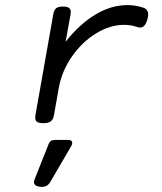

<svg xmlns="http://www.w3.org/2000/svg" viewBox="-20 -482 640 759"><path d="M546.4 -451.7Q565.9 -444.8 565.9 -424.8Q565.9 -417.5 562.5 -404.8Q553.7 -373 533.7 -373Q528.3 -373 522.9 -375Q497.6 -383.8 470.7 -383.8Q414.6 -383.8 359.1 -349.6Q303.7 -315.4 263.7 -257.6Q223.6 -199.7 211.9 -131.8L193.4 -26.9Q190.4 -9.8 180.9 -2.4Q171.4 4.9 151.9 4.9H150.9Q133.8 4.9 126.5 -0.2Q119.1 -5.4 119.1 -17.1Q119.1 -19 120.1 -26.9L190.4 -424.3Q193.4 -441.9 201.4 -449Q209.5 -456.1 228.5 -456.1H229.5Q245.6 -456.1 252.7 -450.9Q259.8 -445.8 259.8 -434.6Q259.8 -432.1 258.8 -424.3L239.3 -316.9Q294.4 -386.7 356.9 -424.3Q419.4 -461.9 484.4 -461.9Q515.6 -461.9 546.4 -451.7ZM265.6 83Q265.6 88.9 261.2 96.2L178.2 238.3Q167 256.8 146 256.8Q140.6 256.8 137.7 256.3Q114.3 253.4 114.3 237.8Q114.3 233.4 116.7 227.1L172.4 86.9Q178.2 71.3 195.3 71.3H252Q258.3 71.3 262 74.5Q265.6 77.6 265.6 83Z"/></svg>

Font: Courier Prime Sans
Style: Italic
Weight: 400
Italic angle: -10°
Designer: Alan Dague-Greene
Foundry: Quote-Unquote Apps
Version: Version 3.020